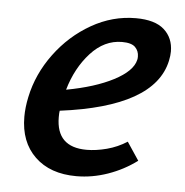

<svg xmlns="http://www.w3.org/2000/svg" viewBox="-40 -464 490 509"><g transform="rotate(5 205.5 -209.5)"><path d="M402 -345Q402 -334 399 -320Q372 -195 122 -163Q121 -157 121 -146Q121 -66 202 -66Q227 -66 255.5 -73.5Q284 -81 309 -97L341 -49Q306 -23 264.5 -8.5Q223 6 181 6Q111 6 70.5 -33Q30 -72 30 -139Q30 -164 36 -192Q49 -254 88.5 -307.5Q128 -361 184 -393Q240 -425 302 -425Q353 -425 377.5 -403Q402 -381 402 -345ZM316 -324Q316 -339 306 -349Q296 -359 271 -359Q224 -359 187.5 -319Q151 -279 134 -220Q210 -234 259 -259.5Q308 -285 315 -315Q316 -318 316 -324Z"/></g></svg>

Font: Ysabeau Semibold
Style: Italic
Weight: 600
Italic angle: -12°
Designer: Christian Thalmann (Catharsis Fonts)
Version: Version 0.003